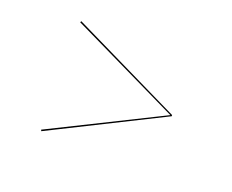

<svg xmlns="http://www.w3.org/2000/svg" viewBox="-65 -590 625 517"><g transform="rotate(20 248.0 -331.5)"><path d="M90.7 -488.6 88.9 -484.9 402.6 -333 88.9 -177.1 90.7 -173.4 406.9 -331.3V-334.7Z"/></g></svg>

Font: Fira Sans Four
Style: Regular
Weight: 100
Designer: Carrois Corporate & Edenspiekermann AG
Foundry: Carrois Corporate GbR & Edenspiekermann AG
Version: Version 4.203;PS 004.203;hotconv 1.0.88;makeotf.lib2.5.64775